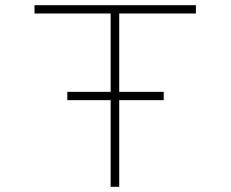

<svg xmlns="http://www.w3.org/2000/svg" viewBox="-20 -720 890 740"><path d="M239.5 -366H406.5V-668H113V-700H735V-668H439.5V-366H611V-334H439.5V0H406.5V-334H239.5Z"/></svg>

Font: League Mono Wide Thin
Style: Regular
Weight: 100
Width: 8
Designer: Tyler Finck
Foundry: The League of Moveable Type / Tyler Finck
Version: Version 2.210